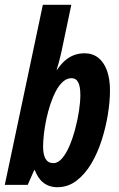

<svg xmlns="http://www.w3.org/2000/svg" viewBox="-27 -780 500 810"><path d="M214.8 9.8Q191.4 9.8 173.1 1.2Q154.8 -7.3 141.6 -23.4Q128.4 -39.6 120.1 -62H117.2L89.8 0H-6.8L153.8 -759.8H273.9L231.9 -560.1Q230 -551.8 227.1 -539.8Q224.1 -527.8 220.5 -514.2Q216.8 -500.5 211.9 -485.8H213.9Q230.5 -510.3 248.3 -525.4Q266.1 -540.5 286.4 -547.9Q306.6 -555.2 330.1 -555.2Q363.3 -555.2 387.2 -536.6Q411.1 -518.1 424.1 -482.9Q437 -447.8 437 -397.9Q437 -352.5 428.2 -297.9Q419.4 -243.2 402.1 -189Q384.8 -134.8 358.2 -89.8Q331.5 -44.9 295.7 -17.6Q259.8 9.8 214.8 9.8ZM198.2 -91.8Q217.8 -91.8 235.1 -112.1Q252.4 -132.3 266.4 -165.3Q280.3 -198.2 290.5 -237.1Q300.8 -275.9 306.4 -313.2Q312 -350.6 312 -378.9Q312 -416 302.7 -433.1Q293.5 -450.2 274.9 -450.2Q255.4 -450.2 238.8 -435.5Q222.2 -420.9 209 -396Q195.8 -371.1 185.5 -340.3Q175.3 -309.6 168.5 -277.1Q161.6 -244.6 158.2 -214.6Q154.8 -184.6 154.8 -161.1Q154.8 -127 165.5 -109.4Q176.3 -91.8 198.2 -91.8Z"/></svg>

Font: Open Sans Condensed
Style: Italic
Weight: 400
Width: 3
Italic angle: -12°
Designer: Monotype Design Team
Foundry: Monotype Imaging Inc.
Version: Version 3.000